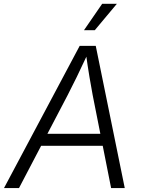

<svg xmlns="http://www.w3.org/2000/svg" viewBox="-38 -962 731 982"><path d="M-17.6 0 369.6 -727.5H451.7L600.1 0H530.3L436 -475.6Q429.2 -511.7 419.9 -566.4Q410.6 -621.1 400.4 -695.8H415Q381.8 -624 355.2 -569.6Q328.6 -515.1 308.1 -475.6L59.1 0ZM142.1 -216.3 152.3 -277.8H522L511.7 -216.3ZM391.6 -807.6 484.4 -942.4H559.6L446.8 -807.6Z"/></svg>

Font: Inter Light
Style: Italic
Weight: 300
Italic angle: -9.3988°
Designer: Rasmus Andersson
Foundry: rsms
Version: Version 4.001;git-66647c0bb